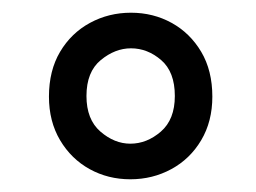

<svg xmlns="http://www.w3.org/2000/svg" viewBox="-20 -732 402 302"><path d="M185 -450Q150 -450 121 -466Q92 -482 74.5 -511.5Q57 -541 57 -580Q57 -621 74.5 -650.5Q92 -680 121.5 -696Q151 -712 186 -712Q221 -712 250 -696Q279 -680 296.5 -650.5Q314 -621 314 -580Q314 -541 296.5 -511.5Q279 -482 249.5 -466Q220 -450 185 -450ZM185 -506Q211 -506 233 -525Q255 -544 255 -581Q255 -619 233.5 -637.5Q212 -656 186 -656Q161 -656 138.5 -637.5Q116 -619 116 -581Q116 -544 138 -525Q160 -506 185 -506Z"/></svg>

Font: Host Grotesk Light
Style: Regular
Weight: 300
Designer: Doukan Karapınar
Foundry: Element Type
Version: Version 1.003